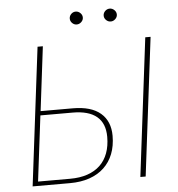

<svg xmlns="http://www.w3.org/2000/svg" viewBox="-58 -918 902 973"><g transform="rotate(-5 393.0 -432.0)"><path d="M261.5 -22Q311 -22 349.2 -35Q387.5 -48 413.8 -73Q440 -98 453.5 -134.5Q467 -171 467 -217.5Q467 -286 425.8 -320.5Q384.5 -355 303 -355H139L98 -22ZM305.5 -376.5Q399 -376.5 446.8 -335.5Q494.5 -294.5 494.5 -220.5Q494.5 -169 478.5 -128.2Q462.5 -87.5 432.2 -59Q402 -30.5 358.2 -15.2Q314.5 0 258.5 0H68.5L155 -703H182L142 -376.5ZM643.5 0H616.5L703 -703H730ZM396.5 -830.5Q396.5 -817.5 386.2 -807.8Q376 -798 363 -798Q349.5 -798 339.8 -807.8Q330 -817.5 330 -830.5Q330 -844 339.8 -853.8Q349.5 -863.5 363 -863.5Q376 -863.5 386.2 -853.8Q396.5 -844 396.5 -830.5ZM569.5 -830.5Q569.5 -817.5 559.2 -807.8Q549 -798 536 -798Q522.5 -798 512.5 -807.8Q502.5 -817.5 502.5 -830.5Q502.5 -844 512.5 -853.8Q522.5 -863.5 536 -863.5Q549 -863.5 559.2 -853.8Q569.5 -844 569.5 -830.5Z"/></g></svg>

Font: Lato ExtraLight
Style: Italic
Weight: 275
Italic angle: -7°
Designer: Lukasz Dziedzic with Adam Twardoch and Botio Nikoltchev
Foundry: tyPoland Lukasz Dziedzic
Version: Version 2.015; 2015-08-06; http://www.latofonts.com/